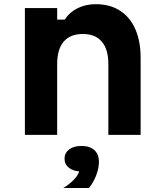

<svg xmlns="http://www.w3.org/2000/svg" viewBox="-20 -652 790 928"><path d="M100.3 -613.1H256.3V-557.3H292.9Q315.2 -592.5 354.6 -612.1Q393.9 -631.8 443.2 -631.8Q510.9 -631.8 559.4 -600.8Q608 -569.8 633.9 -511.4Q659.7 -452.9 659.7 -372.1V0H503.7V-342.1Q503.7 -413.2 472.3 -450.4Q440.9 -487.7 380.3 -487.7Q319.2 -487.7 287.7 -450.7Q256.3 -413.8 256.3 -342.1V0H100.3ZM291.9 115Q291.9 87.4 314 70.4Q336.1 53.4 373 53.4Q409.9 53.4 432 70.4Q454.1 87.4 454.1 115Q454.1 142.6 432 159.6Q409.9 176.6 373 176.6Q336.1 176.6 314 159.6Q291.9 142.6 291.9 115ZM363.8 168.6 373 53.4Q413.9 53.4 436 73.4Q458.1 93.4 458.1 130Q458.1 161 445 195.3Q431.9 229.5 410.2 256.6H285.9Q319.5 236.2 341 212.2Q362.5 188.2 363.8 168.6Z"/></svg>

Font: Martian Mono sWd Rg
Style: Regular
Weight: 400
Width: 6
Monospace: yes
Designer: Roman Shamin
Foundry: Evil Martians
Version: Version 1.000